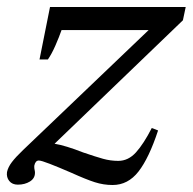

<svg xmlns="http://www.w3.org/2000/svg" viewBox="-29 -518 551 549"><path d="M175 -24Q138 -40 113.5 -49.5Q89 -59 82 -59Q72 -59 69 -44V-40Q69 -36 70 -32Q71 -28 71 -24Q71 -8 56.5 1Q42 10 22 10Q6 10 -2.5 -0.5Q-11 -11 -9 -26Q-6 -40 5 -54.5Q16 -69 37 -89L396 -432H147Q140 -412 129.5 -388Q119 -364 108 -348H84L114 -498H502L494 -460L127 -107Q158 -102 209 -82Q244 -70 265.5 -64Q287 -58 309 -58Q338 -58 360 -82.5Q382 -107 405 -152L423 -145Q397 -66 367 -27.5Q337 11 293 11Q267 11 242 3Q217 -5 175 -24Z"/></svg>

Font: Trirong Medium
Style: Italic
Weight: 500
Italic angle: -12°
Designer: Katatrad Team
Foundry: CadsonDemak
Version: Version 1.001